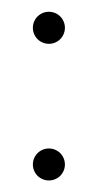

<svg xmlns="http://www.w3.org/2000/svg" viewBox="-20 -426 170 333"><path d="M37 -377.8Q37 -385.2 40.7 -391.7Q44.4 -398.1 50.9 -401.9Q57.4 -405.6 64.8 -405.6Q72.2 -405.6 78.7 -401.9Q85.2 -398.1 88.9 -391.7Q92.6 -385.2 92.6 -377.8Q92.6 -370.4 88.9 -363.9Q85.2 -357.4 78.7 -353.7Q72.2 -350 64.8 -350Q57.4 -350 50.9 -353.7Q44.4 -357.4 40.7 -363.9Q37 -370.4 37 -377.8ZM37 -140.7Q37 -148.1 40.7 -154.6Q44.4 -161.1 50.9 -164.8Q57.4 -168.5 64.8 -168.5Q72.2 -168.5 78.7 -164.8Q85.2 -161.1 88.9 -154.6Q92.6 -148.1 92.6 -140.7Q92.6 -133.3 88.9 -126.9Q85.2 -120.4 78.7 -116.7Q72.2 -113 64.8 -113Q57.4 -113 50.9 -116.7Q44.4 -120.4 40.7 -126.9Q37 -133.3 37 -140.7Z"/></svg>

Font: 26F Galaxy Sans
Style: Regular
Weight: 400
Designer: C₂₉H₂₅N₃O₅
Version: Version 1.100;FEAKit 1.0